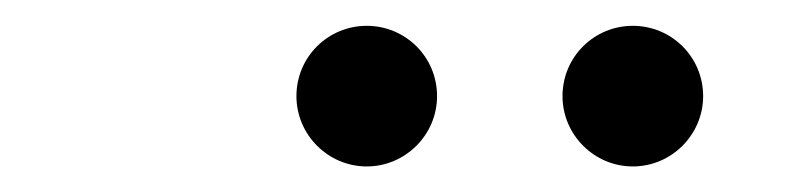

<svg xmlns="http://www.w3.org/2000/svg" viewBox="-20 -744 626 148"><path d="M262.7 -615.7C292.5 -615.7 316.9 -640.1 316.9 -669.9C316.9 -700.2 292.5 -724.1 262.7 -724.1C232.9 -724.1 208.5 -700.2 208.5 -669.9C208.5 -640.1 232.9 -615.7 262.7 -615.7ZM467.8 -615.7C497.6 -615.7 522 -640.1 522 -669.9C522 -700.2 497.6 -724.1 467.8 -724.1C438 -724.1 413.6 -700.2 413.6 -669.9C413.6 -640.1 438 -615.7 467.8 -615.7Z"/></svg>

Font: Cascadia Code NF Light
Style: Italic
Weight: 300
Italic angle: -10°
Monospace: yes
Designer: Aaron Bell
Foundry: Saja Typeworks
Version: Version 2404.023